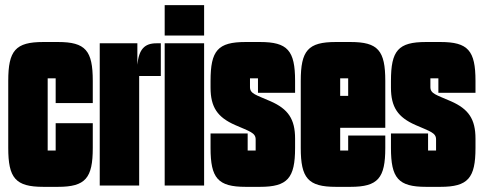

<svg xmlns="http://www.w3.org/2000/svg" viewBox="-20 -720 1875 745"><path d="M196 -136H165V-416H196V-320H340V-406C340 -524 312 -557 205 -557H148C40 -557 12 -524 12 -406V-146C12 -29 40 5 148 5H205C312 5 340 -29 340 -146V-242H196Z M520 0V-425H604V-552H587C541 -552 519 -529 513 -469V-552H367V0Z M619 -582H772V-700H619ZM772 -552H619V0H772Z M972 -136H941V-202H797V-146C797 -29 825 5 933 5H989C1096 5 1125 -29 1125 -146V-182C1125 -258 1098 -297 1030 -327C973 -352 950 -356 950 -382V-416H981V-360H1125V-406C1125 -524 1096 -557 989 -557H933C825 -557 797 -524 797 -406V-380C797 -304 824 -265 892 -235C949 -210 972 -205 972 -179Z M1331 -136H1300V-224H1475V-406C1475 -524 1447 -557 1340 -557H1283C1175 -557 1147 -524 1147 -406V-146C1147 -29 1175 5 1283 5H1340C1447 5 1475 -29 1475 -146V-194H1331ZM1331 -348H1300V-416H1331Z M1672 -136H1641V-202H1497V-146C1497 -29 1525 5 1633 5H1689C1796 5 1825 -29 1825 -146V-182C1825 -258 1798 -297 1730 -327C1673 -352 1650 -356 1650 -382V-416H1681V-360H1825V-406C1825 -524 1796 -557 1689 -557H1633C1525 -557 1497 -524 1497 -406V-380C1497 -304 1524 -265 1592 -235C1649 -210 1672 -205 1672 -179Z"/></svg>

Font: Queering Heavy
Style: Bold
Weight: 900
Designer: Adam Naccarato
Foundry: adamnac
Version: Version 2.000;hotconv 1.0.109;makeotfexe 2.5.65596